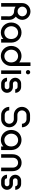

<svg xmlns="http://www.w3.org/2000/svg" viewBox="1926 -2676 758 4650"><g transform="rotate(90 2305.0 -351.0)"><path d="M461 0V-199C461 -254 438 -304 401 -339C395 -345 389 -350 383 -355C389 -360 395 -365 401 -371C438 -407 461 -457 461 -511C461 -566 438 -616 401 -652C364 -688 313 -710 258 -710C202 -710 151 -688 114 -652C78 -616 55 -567 55 -512V-511V0H141V-349C174 -326 214 -313 258 -313H259C291 -312 319 -300 340 -279C362 -258 375 -230 375 -199L374 0ZM175 -431C153 -452 141 -480 141 -511C141 -543 153 -571 175 -592C196 -613 225 -625 258 -625C290 -625 319 -613 341 -592C362 -571 375 -543 375 -511C375 -480 362 -452 341 -431C319 -411 291 -398 259 -398H258C225 -398 196 -410 175 -431Z M1012 -243V-251C1007 -396 901 -493 767 -493C631 -493 525 -389 525 -243C525 -106 631 8 767 8C830 8 884 -15 925 -53V0H1012V-205ZM767 -77C682 -77 615 -158 615 -243C615 -343 685 -411 772 -411C855 -411 925 -346 925 -243C925 -133 852 -77 767 -77Z M1492 -710V-437C1450 -472 1393 -493 1336 -493C1199 -493 1092 -389 1092 -242C1092 -105 1199 8 1336 8C1468 8 1579 -105 1579 -241V-283V-710ZM1336 -77C1251 -77 1183 -156 1183 -242C1183 -342 1253 -410 1339 -410C1422 -410 1490 -346 1492 -247V-243C1492 -133 1420 -77 1336 -77Z M1685 0H1771V-484H1685ZM1781 -651C1781 -680 1757 -704 1728 -704C1700 -704 1676 -680 1676 -651C1676 -623 1700 -599 1728 -599C1757 -599 1781 -623 1781 -651Z M2086 0C2125 0 2161 -16 2186 -42C2212 -67 2228 -103 2228 -142C2228 -182 2212 -218 2186 -243C2161 -269 2125 -285 2086 -285H2005C1990 -285 1976 -291 1965 -301C1955 -312 1949 -326 1949 -341C1949 -357 1955 -371 1965 -381C1976 -392 1990 -398 2005 -398H2086C2101 -398 2115 -392 2125 -381C2136 -371 2142 -357 2142 -341H2228C2228 -381 2212 -417 2186 -442C2161 -468 2125 -484 2086 -484H2005C1966 -484 1930 -468 1905 -442C1879 -417 1863 -381 1863 -341C1863 -302 1879 -266 1905 -241C1930 -215 1966 -199 2005 -199H2086C2101 -199 2115 -193 2125 -182C2136 -172 2142 -158 2142 -142C2142 -127 2136 -113 2125 -102C2115 -92 2101 -86 2086 -86H2005C1990 -86 1976 -92 1965 -102C1955 -113 1949 -127 1949 -142H1863C1863 -103 1879 -67 1905 -42C1930 -16 1966 0 2005 0Z M2866 0H2867C2921 0 2970 -22 3005 -58C3041 -93 3063 -142 3063 -196C3063 -251 3041 -300 3005 -335C2970 -371 2921 -393 2866 -393H2764C2734 -393 2706 -405 2686 -425C2666 -445 2654 -473 2654 -503C2654 -534 2666 -561 2686 -582C2706 -602 2734 -614 2764 -614H2866C2897 -614 2924 -602 2945 -582C2965 -561 2977 -534 2977 -503H3063C3063 -558 3041 -607 3005 -642C2970 -678 2921 -700 2866 -700H2764C2710 -700 2661 -678 2626 -642C2590 -607 2568 -558 2568 -503C2568 -449 2590 -400 2626 -365C2661 -329 2710 -307 2764 -307H2866C2897 -307 2924 -295 2945 -275C2965 -254 2977 -227 2977 -196C2977 -166 2965 -138 2945 -118C2924 -98 2897 -86 2866 -86H2764C2734 -86 2706 -98 2686 -118C2666 -138 2654 -166 2654 -196H2568C2568 -142 2590 -93 2626 -58C2661 -22 2710 0 2764 0Z M3614 -243V-251C3609 -396 3503 -493 3369 -493C3233 -493 3127 -389 3127 -243C3127 -106 3233 8 3369 8C3432 8 3486 -15 3527 -53V0H3614V-205ZM3369 -77C3284 -77 3217 -158 3217 -243C3217 -343 3287 -411 3374 -411C3457 -411 3527 -346 3527 -243C3527 -133 3454 -77 3369 -77Z M3715 0H3800V-283C3800 -359 3851 -410 3921 -410C3989 -410 4039 -359 4039 -283V0H4126V-268C4126 -411 4041 -495 3921 -495C3800 -495 3715 -411 3715 -268Z M4435 0C4474 0 4510 -16 4535 -42C4561 -67 4577 -103 4577 -142C4577 -182 4561 -218 4535 -243C4510 -269 4474 -285 4435 -285H4354C4339 -285 4325 -291 4314 -301C4304 -312 4298 -326 4298 -341C4298 -357 4304 -371 4314 -381C4325 -392 4339 -398 4354 -398H4435C4450 -398 4464 -392 4474 -381C4485 -371 4491 -357 4491 -341H4577C4577 -381 4561 -417 4535 -442C4510 -468 4474 -484 4435 -484H4354C4315 -484 4279 -468 4254 -442C4228 -417 4212 -381 4212 -341C4212 -302 4228 -266 4254 -241C4279 -215 4315 -199 4354 -199H4435C4450 -199 4464 -193 4474 -182C4485 -172 4491 -158 4491 -142C4491 -127 4485 -113 4474 -102C4464 -92 4450 -86 4435 -86H4354C4339 -86 4325 -92 4314 -102C4304 -113 4298 -127 4298 -142H4212C4212 -103 4228 -67 4254 -42C4279 -16 4315 0 4354 0Z"/></g></svg>

Font: Radis Sans
Style: Regular
Weight: 400
Designer: Gaël Goy
Foundry: Gaël Goy
Version: 1.0